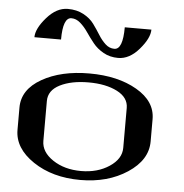

<svg xmlns="http://www.w3.org/2000/svg" viewBox="-55 -845 860 898"><g transform="rotate(5 375.0 -396.0)"><path d="M248 -750Q208 -750 208 -646.5H83Q83 -686.5 128.9 -739.3Q174.8 -792 227.5 -792Q269.5 -792 301.3 -774.9Q333 -757.8 351.1 -732.9Q369.1 -708 384.3 -683.6Q399.4 -659.2 418 -642.1Q436.5 -625 460 -625Q500 -625 500 -729.5H625Q625 -689.5 579.6 -636.7Q534.2 -584 481.4 -584Q442.4 -584 412.1 -601.1Q381.8 -618.2 362.3 -642.6Q342.8 -667 326.2 -691.4Q309.6 -715.8 290 -732.9Q270.5 -750 248 -750ZM542 -167V-354.5Q542 -403.3 488.8 -430.7Q435.5 -458 354.5 -458Q273.4 -458 220.2 -431.2Q167 -404.3 167 -354.5V-167Q167 -115.2 221.7 -78.6Q276.4 -42 354.5 -42Q431.6 -42 486.8 -78.6Q542 -115.2 542 -167ZM667 -208Q667 -121.1 575.2 -60.5Q483.4 0 354.5 0Q223.6 0 132.8 -61Q42 -122.1 42 -208V-312.5Q42 -397.5 131.8 -448.7Q221.7 -500 354.5 -500Q488.3 -500 577.6 -448.2Q667 -396.5 667 -312.5Z"/></g></svg>

Font: okolaks
Style: Bold
Weight: 600
Width: 8
Version: Version 000.6.0